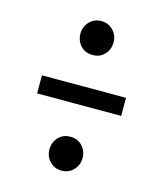

<svg xmlns="http://www.w3.org/2000/svg" viewBox="-93 -695 618 728"><g transform="rotate(15 216.0 -331.5)"><path d="M281 -559Q281 -531 263 -511.5Q245 -492 216 -492Q187 -492 169 -511.5Q151 -531 151 -559Q151 -586 169.5 -605.5Q188 -625 216 -625Q244 -625 262.5 -605.5Q281 -586 281 -559ZM51 -297V-368H381V-297ZM281 -104Q281 -77 262.5 -57.5Q244 -38 216 -38Q188 -38 169.5 -57.5Q151 -77 151 -104Q151 -132 169 -151.5Q187 -171 216 -171Q245 -171 263 -151.5Q281 -132 281 -104Z"/></g></svg>

Font: Fira Sans Condensed
Style: Regular
Weight: 400
Width: 3
Designer: Carrois Corporate & Edenspiekermann AG
Foundry: Carrois Corporate GbR & Edenspiekermann AG
Version: Version 4.202;PS 004.202;hotconv 1.0.88;makeotf.lib2.5.64775